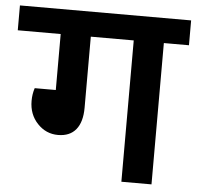

<svg xmlns="http://www.w3.org/2000/svg" viewBox="-69 -712 780 762"><g transform="rotate(5 321.0 -331.0)"><path d="M662 -563H562V0H442V-563H271V-280Q271 -223 246.5 -193Q222 -163 175 -163Q127 -163 93 -199Q59 -235 59 -289Q59 -316 67 -340H151V-563H-20V-662H662Z"/></g></svg>

Font: MartelSansBold
Style: Bold
Weight: 700
Designer: Dan Reynolds and Mathieu Réguer
Foundry: Dan Reynolds and Mathieu Réguer
Version: Version 1.002; ttfautohint (v1.1) -l 5 -r 5 -G 72 -x 0 -D la